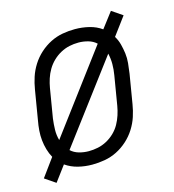

<svg xmlns="http://www.w3.org/2000/svg" viewBox="-94 -640 688 760"><g transform="rotate(-15 250.0 -260.0)"><path d="M45 41 1 11 55 -63Q46 -79 40.5 -98Q35 -117 33 -136.5Q31 -156 32.5 -176.5Q34 -197 38 -218L58 -338Q62 -363 70 -387.5Q78 -412 92.5 -435Q107 -458 127.5 -476.5Q148 -495 172 -507Q196 -519 221.5 -523.5Q247 -528 272 -528Q302 -528 330.5 -521Q359 -514 381 -498L429 -561L473 -531L418 -457Q428 -441 433 -422Q438 -403 440.5 -383.5Q443 -364 441 -343.5Q439 -323 436 -302L416 -182Q412 -157 404 -132.5Q396 -108 381.5 -85Q367 -62 346.5 -43.5Q326 -25 302 -13Q278 -1 252 3.5Q226 8 201 8Q171 8 143 1Q115 -6 92 -22ZM99 -120 345 -449Q331 -462 311.5 -467.5Q292 -473 272 -473Q253 -473 234.5 -469Q216 -465 198.5 -455.5Q181 -446 166.5 -432Q152 -418 142 -401Q132 -384 126 -365.5Q120 -347 117 -329L97 -209Q94 -186 93.5 -163.5Q93 -141 99 -120ZM201 -47Q220 -47 239 -51Q258 -55 275.5 -64.5Q293 -74 307.5 -88Q322 -102 331.5 -119Q341 -136 347 -154.5Q353 -173 356 -191L376 -311Q380 -334 380 -356.5Q380 -379 375 -400L128 -71Q142 -58 161.5 -52.5Q181 -47 201 -47Z"/></g></svg>

Font: Iosevka Term Curly Lt Obl
Style: Regular
Weight: 300
Italic angle: -9°
Designer: Belleve Invis
Foundry: Belleve Invis
Version: Version 32.3.0